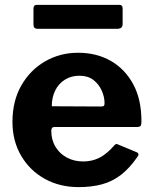

<svg xmlns="http://www.w3.org/2000/svg" viewBox="-20 -756 626 786"><path d="M190 -220Q190 -183 207.5 -154.5Q225 -126 254.5 -110.5Q284 -95 321 -95Q357 -95 387.5 -110.5Q418 -126 449 -162Q453 -166 456 -166.5Q459 -167 467 -163L539 -133Q553 -127 542 -113Q510 -67 475 -40Q440 -13 397.5 -1.5Q355 10 302 10Q224 10 163 -24Q102 -58 66.5 -118.5Q31 -179 31 -257Q31 -343 67.5 -406.5Q104 -470 165 -505Q226 -540 299 -540Q376 -540 434 -506.5Q492 -473 525.5 -411Q559 -349 559 -260Q559 -249 557 -243Q555 -237 542 -236H202Q196 -236 193 -232Q190 -228 190 -220ZM391 -320Q402 -320 405 -322.5Q408 -325 408 -334Q408 -359 396.5 -385Q385 -411 362.5 -428.5Q340 -446 305 -446Q272 -446 246 -430Q220 -414 206 -385.5Q192 -357 192 -321ZM482 -722V-657Q482 -638 459 -638H135Q125 -638 121 -642.5Q117 -647 117 -656V-720Q117 -736 130 -736H469Q482 -736 482 -722Z"/></svg>

Font: Libre Franklin Thin
Style: Bold
Weight: 700
Version: Version 3.000